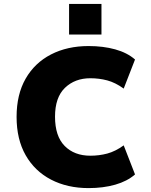

<svg xmlns="http://www.w3.org/2000/svg" viewBox="-20 -952 772 984"><path d="M434 12Q325 12 241.5 -31.5Q158 -75 111.5 -156.5Q65 -238 65 -353Q65 -468 111.5 -549Q158 -630 241.5 -673Q325 -716 434 -716Q509 -716 570.5 -699Q632 -682 672 -647L614 -498Q571 -529 529.5 -540Q488 -551 443 -551Q364 -551 313 -502Q262 -453 262 -354Q262 -254 311.5 -204Q361 -154 443 -154Q488 -154 529.5 -165Q571 -176 614 -207L672 -58Q632 -23 570.5 -5.5Q509 12 434 12ZM334 -775V-932H500V-775Z"/></svg>

Font: Nunito Sans 6pt Black
Style: Regular
Weight: 900
Version: Version 3.101;gftools[0.9.27]